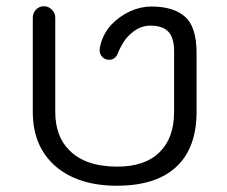

<svg xmlns="http://www.w3.org/2000/svg" viewBox="-20 -593 720 609"><path d="M603.5 -238.3V-424.8Q603.5 -507.8 566.9 -540Q530.3 -572.3 460 -572.3Q426.8 -572.3 393.6 -557.6Q359.4 -542 333 -514.6Q306.6 -485.4 297.9 -447.3Q295.9 -436.5 295.9 -435.5Q295.9 -420.9 304.7 -412.1Q313.5 -403.3 326.2 -403.3Q341.8 -403.3 350.6 -417Q352.5 -420.9 355.5 -428.2Q358.4 -435.5 364.3 -446.3Q377 -471.7 397.5 -488.3Q424.8 -511.7 457 -511.7Q496.1 -511.7 514.2 -492.2Q532.2 -472.7 532.2 -430.7V-238.3Q532.2 -155.3 485.8 -109.9Q439.5 -64.5 352.5 -64.5Q251 -64.5 200.2 -116.2Q155.3 -160.2 155.3 -238.3V-537.1Q155.3 -551.8 144.5 -562.5Q133.8 -573.2 119.1 -573.2Q104.5 -573.2 94.2 -562.5Q84 -551.8 84 -537.1V-238.3Q84 -128.9 155.3 -66.4Q227.5 -3.9 350.6 -3.9Q479.5 -3.9 543.9 -68.4Q603.5 -127.9 603.5 -238.3Z"/></svg>

Font: FakePearl
Style: ExtraLight
Weight: 300
Version: Version 1.2